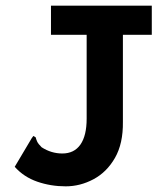

<svg xmlns="http://www.w3.org/2000/svg" viewBox="-20 -643 590 678"><path d="M212 15Q159 15 111.5 -1.5Q64 -18 32 -54L92 -155L98 -163L106 -158Q108 -150 111.5 -142.5Q115 -135 127 -123Q161 -101 200 -101Q242 -101 264 -132.5Q286 -164 286 -224V-520H160V-623H516V-520H414V-213Q415 -136 386 -85.5Q357 -35 310 -10Q263 15 212 15Z"/></svg>

Font: Inconsolata SemiExpanded ExtraBold
Style: Regular
Weight: 800
Width: 6
Monospace: yes
Designer: Raph Levien, Cyreal, Brenton Simpson
Foundry: Raph Levien, Cyreal, Google
Version: Version 3.001; ttfautohint (v1.8.2.53-6de2)